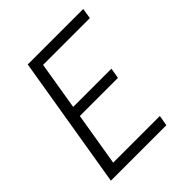

<svg xmlns="http://www.w3.org/2000/svg" viewBox="-200 -868 1001 1001"><g transform="rotate(-45 300.0 -367.5)"><path d="M43 0 165 -735H574L565 -677H220L176 -411H458L448 -353H167L118 -58H462L452 0Z"/></g></svg>

Font: Iosevka Curly LtExObl
Style: Regular
Weight: 300
Width: 7
Italic angle: -9°
Monospace: yes
Designer: Belleve Invis
Foundry: Belleve Invis
Version: Version 11.1.0; ttfautohint (v1.8.3)